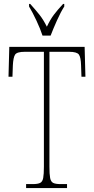

<svg xmlns="http://www.w3.org/2000/svg" viewBox="-20 -951 476 971"><path d="M112 0V-20H146Q171 -20 183 -26Q195 -32 198.5 -51Q202 -70 202 -108V-689H105Q66 -689 56.5 -675Q47 -661 45 -620L43 -563H23L27 -714H408L412 -563H392L390 -620Q389 -661 379 -675Q369 -689 330 -689H230V-108Q230 -70 233.5 -51Q237 -32 249 -26Q261 -20 286 -20H319V0ZM195 -771Q184 -805 164 -847.5Q144 -890 127 -918V-931H133Q160 -901 179.5 -876.5Q199 -852 217 -816Q234 -852 252.5 -876.5Q271 -901 299 -931H305V-918Q287 -890 268 -847.5Q249 -805 236 -771Z"/></svg>

Font: Noto Serif Tamil ExtraCondensed Thin
Style: Italic
Weight: 100
Width: 2
Italic angle: -12°
Designer: Indian Type Foundry, Tom Grace, and the Monotype Design Team
Foundry: Monotype Imaging Inc.
Version: Version 2.003; ttfautohint (v1.8.4.7-5d5b)